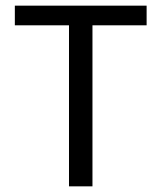

<svg xmlns="http://www.w3.org/2000/svg" viewBox="-20 -659 571 679"><path d="M224 0V-625.5H307V0ZM32.5 -569.5V-639H498.5V-569.5Z"/></svg>

Font: Anek Gujarati Medium
Style: Regular
Weight: 400
Version: Version 1.003